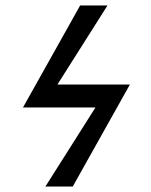

<svg xmlns="http://www.w3.org/2000/svg" viewBox="-20 -682 551 702"><path d="M455 -373 246 0H146L329 -289H64L273 -662H373L190 -373Z"/></svg>

Font: STIX
Style: Regular
Weight: 400
Designer: MicroPress Inc., with final additions and corrections provided by Coen Hoffman, Elsevier (retired)
Version: Version 1.1.1